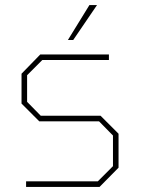

<svg xmlns="http://www.w3.org/2000/svg" viewBox="-20 -738 558 758"><path d="M248 -580 333 -718H363L269 -580ZM83 0V-22H366L426 -82V-203L371 -259H135L65 -329V-447L139 -523H410V-501H147L87 -441V-336L141 -281H377L448 -210V-76L373 0Z"/></svg>

Font: Tomorrow Thin
Style: Regular
Weight: 250
Designer: Tony de Marco, Monica Rizzolli
Foundry: Just in Type
Version: Version 2.002